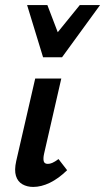

<svg xmlns="http://www.w3.org/2000/svg" viewBox="-20 -731 415 758"><path d="M111 7Q87 7 68.5 -3.5Q50 -14 43 -36.5Q36 -59 44 -95L119 -421H222L154 -124Q150 -106 152.5 -95Q155 -84 169 -84Q177 -84 186.5 -88Q196 -92 211 -103L245 -59Q211 -26 177 -9.5Q143 7 111 7ZM150 -505 183 -573 295 -711H375L225 -505ZM150 -505 87 -711H167L219 -575L225 -505Z"/></svg>

Font: Ysabeau Infant
Style: Bold Italic
Weight: 700
Italic angle: -12°
Designer: Christian Thalmann (Catharsis Fonts)
Version: Version 2.001;gftools[0.9.30]; featfreeze: ss01,ss02,lnum